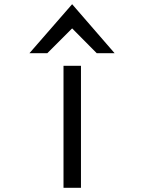

<svg xmlns="http://www.w3.org/2000/svg" viewBox="-20 -893 685 913"><path d="M205 -640 323 -758 440 -640H525L323 -873L120 -640ZM365 -580H282V0H365Z"/></svg>

Font: Charger Monospace
Style: Regular
Weight: 400
Designer: Jasper
Foundry: Cannot Into Space Fonts
Version: Version 0.980